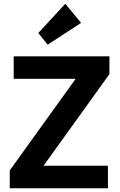

<svg xmlns="http://www.w3.org/2000/svg" viewBox="-20 -1003 638 1023"><path d="M32 -95 401 -608H563L194 -95ZM32 0V-95L134 -120H555V0ZM53 -583V-703H563V-608L460 -583ZM234 -765 184 -827 328 -983 412 -881Z"/></svg>

Font: Outfit SemiBold
Style: Regular
Weight: 600
Designer: Rodrigo Fuenzalida
Foundry: fragTYPE
Version: Version 1.100;gftools[0.9.27]